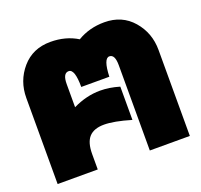

<svg xmlns="http://www.w3.org/2000/svg" viewBox="-103 -681 836 797"><g transform="rotate(-20 314.5 -282.5)"><path d="M376 -345.2H252Q252 -424.8 225.1 -424.8Q199.2 -424.8 199.2 -377V-274.9Q259.3 -304.2 319.8 -304.2Q360.4 -304.2 404.8 -291V-144Q330.6 -166 287.1 -166Q242.2 -166 220.7 -142.6Q199.2 -119.1 199.2 -67.9V0H22V-379.9Q22 -455.1 69.3 -510Q116.7 -564.9 194.8 -564.9Q262.7 -564.9 314 -533.2Q366.7 -564.9 433.1 -564.9Q511.2 -564.9 558.6 -510Q606 -455.1 606 -379.9V0H429.2V-377Q429.2 -424.8 404.8 -424.8Q378.9 -424.8 376 -345.2Z"/></g></svg>

Font: LT Superior Black
Style: Regular
Weight: 900
Designer: Daniel Lyons
Foundry: LyonsType
Version: Version 2.005